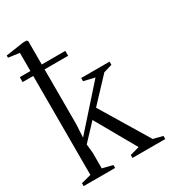

<svg xmlns="http://www.w3.org/2000/svg" viewBox="-202 -918 902 1017"><g transform="rotate(-30 249.0 -409.5)"><path d="M3.5 0V-18L64 -33.5V-780L-3.5 -789.5V-803L105.5 -819H126.5L133.5 -812.5V-301L129 -224L345.5 -467L278.5 -483V-502.5H452V-483L400 -467.5L268 -327L445 -33.5L502.5 -19V0H302V-18L359 -33.5L219 -280L128 -183L133.5 -128V-33.5L196 -18V0ZM-1 -669H277.5V-639H-1Z"/></g></svg>

Font: Merriweather 144pt Light
Style: Regular
Weight: 300
Version: Version 2.100